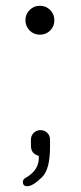

<svg xmlns="http://www.w3.org/2000/svg" viewBox="-20 -539 280 664"><path d="M82.5 -433.5Q68 -448 68 -469Q68 -490 82.5 -504.5Q97 -519 118 -519Q139 -519 153.5 -504.5Q168 -490 168 -469Q168 -448 153.5 -433.5Q139 -419 118 -419Q97 -419 82.5 -433.5ZM59 90Q59 82 67 77Q118 49 114 0Q87 -7 87 -35V-56Q87 -70 96.5 -79.5Q106 -89 120 -89Q134 -89 143.5 -79.5Q153 -70 153 -56V-31Q153 46 126 73Q94 105 74 105Q59 105 59 90Z"/></svg>

Font: Quicksand
Style: Regular
Weight: 400
Designer: Andrew Paglinawan
Foundry: Andrew Paglinawan
Version: 1.002